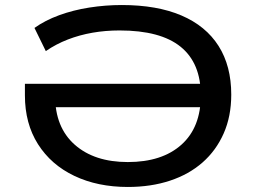

<svg xmlns="http://www.w3.org/2000/svg" viewBox="-20 -734 1018 763"><path d="M488 9Q368 9 275.5 -35Q183 -79 131 -161Q79 -243 79 -355V-401H812V-308H165L199 -353Q199 -228 277 -159Q355 -90 488 -90Q624 -90 701 -159Q778 -228 778 -355Q778 -483 698 -548Q618 -613 455 -613Q399 -613 347.5 -604Q296 -595 249.5 -577Q203 -559 162 -531L117 -623Q159 -653 215 -673.5Q271 -694 335 -704Q399 -714 464 -714Q604 -714 701 -672.5Q798 -631 848.5 -551.5Q899 -472 899 -358Q899 -272 869 -204Q839 -136 785 -88.5Q731 -41 655.5 -16Q580 9 488 9Z"/></svg>

Font: Nunito Sans 10pt Expanded SemiBold
Style: Regular
Weight: 600
Width: 7
Designer: Vernon Adams
Foundry: Vernon Adams
Version: Version 3.101;gftools[0.9.27]